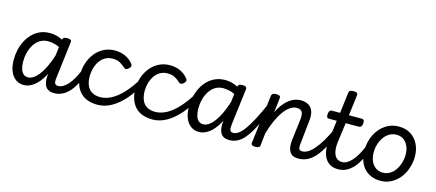

<svg xmlns="http://www.w3.org/2000/svg" viewBox="-53 -1258 4095 1805"><g transform="rotate(15 1994.0 -355.5)"><path d="M205 17Q159 17 125 -7.5Q91 -32 72 -78.5Q53 -125 53 -191Q53 -240 64 -288Q75 -336 97 -377.5Q119 -419 151 -451Q183 -483 225 -501Q267 -519 319 -519Q361 -519 401.5 -505.5Q442 -492 479 -465L472 -390Q429 -420 392 -430Q355 -440 323 -440Q288 -440 259.5 -427Q231 -414 209.5 -391Q188 -368 173 -337Q158 -306 150.5 -270.5Q143 -235 143 -197Q143 -157 151.5 -127Q160 -97 178 -80Q196 -63 225 -63Q263 -63 302 -101Q341 -139 376 -210Q411 -281 438 -380L462 -320Q435 -207 393.5 -132Q352 -57 303.5 -20Q255 17 205 17ZM499 17Q469 17 448 7Q427 -3 415 -22.5Q403 -42 399 -70Q395 -98 399 -134L442 -486Q445 -502 455.5 -508.5Q466 -515 486 -515Q511 -515 521 -507.5Q531 -500 528 -484L486 -139Q479 -93 486.5 -75.5Q494 -58 518 -58Q531 -58 537.5 -46.5Q544 -35 542.5 -20.5Q541 -6 530.5 5.5Q520 17 499 17Z M500 17Q486 17 479 5.5Q472 -6 474 -20.5Q476 -35 487 -46.5Q498 -58 519 -58Q542 -58 566 -71.5Q590 -85 614 -111.5Q638 -138 661 -179Q684 -220 706 -275Q711 -289 724 -290Q737 -291 747.5 -283.5Q758 -276 753 -261Q731 -192 704 -139.5Q677 -87 645.5 -52.5Q614 -18 577.5 -0.5Q541 17 500 17Z M925 17Q809 17 751 -47.5Q693 -112 693 -225Q693 -282 711.5 -334.5Q730 -387 763.5 -428.5Q797 -470 845 -494.5Q893 -519 953 -519Q1004 -519 1049 -500Q1094 -481 1128 -440Q1140 -425 1136.5 -414Q1133 -403 1122 -392Q1109 -380 1097 -377.5Q1085 -375 1072 -387Q1048 -409 1021 -424Q994 -439 949 -439Q910 -439 878.5 -421Q847 -403 826 -372.5Q805 -342 794 -303.5Q783 -265 783 -224Q783 -175 798 -137.5Q813 -100 845.5 -79.5Q878 -59 929 -59Q943 -59 950 -47.5Q957 -36 956 -21Q955 -6 947.5 5.5Q940 17 925 17Z M921 17Q913 17 908.5 5.5Q904 -6 904.5 -21Q905 -36 910.5 -47.5Q916 -59 927 -59Q984 -59 1039.5 -89.5Q1095 -120 1149 -179Q1203 -238 1254 -322Q1259 -331 1271 -326.5Q1283 -322 1291.5 -312.5Q1300 -303 1295 -295Q1244 -195 1183 -125.5Q1122 -56 1056.5 -19.5Q991 17 921 17Z M1460 17Q1344 17 1286 -47.5Q1228 -112 1228 -225Q1228 -282 1246.5 -334.5Q1265 -387 1298.5 -428.5Q1332 -470 1380 -494.5Q1428 -519 1488 -519Q1539 -519 1584 -500Q1629 -481 1663 -440Q1675 -425 1671.5 -414Q1668 -403 1657 -392Q1644 -380 1632 -377.5Q1620 -375 1607 -387Q1583 -409 1556 -424Q1529 -439 1484 -439Q1445 -439 1413.5 -421Q1382 -403 1361 -372.5Q1340 -342 1329 -303.5Q1318 -265 1318 -224Q1318 -175 1333 -137.5Q1348 -100 1380.5 -79.5Q1413 -59 1464 -59Q1478 -59 1485 -47.5Q1492 -36 1491 -21Q1490 -6 1482.5 5.5Q1475 17 1460 17Z M1456 17Q1448 17 1443.5 5.5Q1439 -6 1439.5 -21Q1440 -36 1445.5 -47.5Q1451 -59 1462 -59Q1519 -59 1574.5 -89.5Q1630 -120 1684 -179Q1738 -238 1789 -322Q1794 -331 1806 -326.5Q1818 -322 1826.5 -312.5Q1835 -303 1830 -295Q1779 -195 1718 -125.5Q1657 -56 1591.5 -19.5Q1526 17 1456 17Z M1910 17Q1864 17 1830 -7.5Q1796 -32 1777 -78.5Q1758 -125 1758 -191Q1758 -240 1769.5 -288Q1781 -336 1802.5 -377.5Q1824 -419 1856.5 -451Q1889 -483 1931 -501Q1973 -519 2024 -519Q2066 -519 2106.5 -505.5Q2147 -492 2184 -465L2178 -390Q2135 -420 2097.5 -430Q2060 -440 2028 -440Q1993 -440 1964.5 -427Q1936 -414 1914.5 -391Q1893 -368 1878 -337Q1863 -306 1855.5 -270.5Q1848 -235 1848 -197Q1848 -157 1856.5 -127Q1865 -97 1883 -80Q1901 -63 1930 -63Q1969 -63 2007.5 -101Q2046 -139 2081 -210Q2116 -281 2143 -380L2167 -320Q2140 -207 2099 -132Q2058 -57 2009 -20Q1960 17 1910 17ZM2205 17Q2174 17 2153.5 7Q2133 -3 2121 -22.5Q2109 -42 2105 -70Q2101 -98 2105 -134L2148 -486Q2150 -502 2160.5 -508.5Q2171 -515 2191 -515Q2217 -515 2226.5 -507.5Q2236 -500 2234 -484L2191 -139Q2185 -93 2192 -75.5Q2199 -58 2224 -58Q2237 -58 2243.5 -46.5Q2250 -35 2248 -20.5Q2246 -6 2235.5 5.5Q2225 17 2205 17Z M2205 17Q2191 17 2184 5.5Q2177 -6 2179 -20.5Q2181 -35 2192 -46.5Q2203 -58 2224 -58Q2248 -58 2274.5 -76.5Q2301 -95 2331.5 -137Q2362 -179 2398.5 -248.5Q2435 -318 2479 -420Q2485 -434 2498 -434Q2511 -434 2521 -425Q2531 -416 2526 -403Q2481 -286 2442 -206Q2403 -126 2366 -76.5Q2329 -27 2290 -5Q2251 17 2205 17Z M2876 17Q2846 17 2825 7Q2804 -3 2792 -22.5Q2780 -42 2776 -70Q2772 -98 2776 -134L2802 -348Q2805 -377 2801 -397Q2797 -417 2783 -428.5Q2769 -440 2740 -440Q2709 -440 2677 -418Q2645 -396 2616 -355.5Q2587 -315 2561.5 -258.5Q2536 -202 2516 -130L2503 -11Q2502 2 2491 8.5Q2480 15 2458 15Q2439 15 2427 8.5Q2415 2 2418 -14L2476 -487Q2479 -502 2489 -508.5Q2499 -515 2519 -515Q2545 -515 2555 -507.5Q2565 -500 2562 -484L2546 -345Q2568 -392 2593.5 -424.5Q2619 -457 2647 -478.5Q2675 -500 2703.5 -509.5Q2732 -519 2760 -519Q2805 -519 2836 -500.5Q2867 -482 2880 -443.5Q2893 -405 2885 -344L2863 -139Q2856 -93 2863 -75.5Q2870 -58 2895 -58Q2909 -58 2916 -46.5Q2923 -35 2921 -20.5Q2919 -6 2908 5.5Q2897 17 2876 17Z M2876 17Q2862 17 2855 5.5Q2848 -6 2850 -20.5Q2852 -35 2863 -46.5Q2874 -58 2895 -58Q2919 -58 2947 -73.5Q2975 -89 3006 -124Q3037 -159 3072.5 -218Q3108 -277 3147 -365Q3153 -379 3166.5 -378.5Q3180 -378 3189.5 -369Q3199 -360 3194 -347Q3152 -244 3114 -174Q3076 -104 3038.5 -62Q3001 -20 2961 -1.5Q2921 17 2876 17Z M3263 17Q3218 17 3186.5 -0.5Q3155 -18 3136 -50.5Q3117 -83 3110.5 -127.5Q3104 -172 3110 -226L3135 -420H3058Q3045 -420 3039.5 -429.5Q3034 -439 3036 -460Q3038 -482 3045.5 -491Q3053 -500 3067 -500H3146L3171 -702Q3173 -717 3183 -723.5Q3193 -730 3214 -730Q3240 -730 3249.5 -722.5Q3259 -715 3257 -699L3232 -500H3359Q3372 -500 3378 -491Q3384 -482 3382 -460Q3380 -439 3372 -429.5Q3364 -420 3350 -420H3222L3196 -227Q3191 -187 3194.5 -156Q3198 -125 3209 -103Q3220 -81 3239 -69.5Q3258 -58 3282 -58Q3296 -58 3303 -46.5Q3310 -35 3308 -20.5Q3306 -6 3295 5.5Q3284 17 3263 17Z M3264 17Q3250 17 3243 5.5Q3236 -6 3238 -20.5Q3240 -35 3251 -46.5Q3262 -58 3283 -58Q3306 -58 3330 -71.5Q3354 -85 3378 -111.5Q3402 -138 3425 -179Q3448 -220 3470 -275Q3475 -289 3488 -290Q3501 -291 3511.5 -283.5Q3522 -276 3517 -261Q3495 -192 3468 -139.5Q3441 -87 3409.5 -52.5Q3378 -18 3341.5 -0.5Q3305 17 3264 17Z M3674 19Q3609 19 3560 -10.5Q3511 -40 3484.5 -94Q3458 -148 3458 -221Q3458 -278 3475.5 -331Q3493 -384 3527 -426.5Q3561 -469 3608.5 -494Q3656 -519 3717 -519Q3782 -519 3830 -489Q3878 -459 3905 -405.5Q3932 -352 3932 -284Q3932 -239 3920.5 -195Q3909 -151 3887.5 -112.5Q3866 -74 3834.5 -44.5Q3803 -15 3762.5 2Q3722 19 3674 19ZM3678 -61Q3716 -61 3746.5 -79.5Q3777 -98 3798.5 -129.5Q3820 -161 3831.5 -200Q3843 -239 3843 -280Q3843 -328 3826.5 -363.5Q3810 -399 3781.5 -419Q3753 -439 3714 -439Q3675 -439 3644 -420.5Q3613 -402 3591.5 -371Q3570 -340 3558.5 -302Q3547 -264 3547 -224Q3547 -175 3563.5 -138Q3580 -101 3609.5 -81Q3639 -61 3678 -61Z"/></g></svg>

Font: Playwrite GB S
Style: Italic
Weight: 400
Italic angle: -7°
Designer: Veronika Burian, José Scaglione
Foundry: TypeTogether
Version: Version 1.000